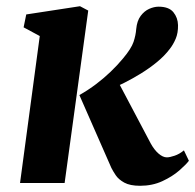

<svg xmlns="http://www.w3.org/2000/svg" viewBox="-20 -589 628 618"><path d="M44.5 0 108 -473 56 -501 64.5 -542.5 237.5 -569 264 -555 188 0ZM431 9Q398.5 9 380 -1.2Q361.5 -11.5 352.5 -25Q343.5 -38.5 338.5 -48.5L235.5 -283Q264.5 -299.5 289.2 -318.2Q314 -337 335.8 -357.8Q357.5 -378.5 376.5 -401.5Q402.5 -432.5 409.8 -454Q417 -475.5 418.5 -496Q421 -522 432.8 -537.8Q444.5 -553.5 460.2 -560.5Q476 -567.5 490.5 -567.5Q523.5 -567.5 538 -549.8Q552.5 -532 553 -508Q553.5 -483 545.5 -464.2Q537.5 -445.5 526.5 -431.5Q509.5 -409 485 -389Q460.5 -369 433.2 -352.2Q406 -335.5 379.5 -322.2Q353 -309 331 -300L348.5 -348L465 -127.5Q476.5 -106.5 490.5 -94.5Q504.5 -82.5 517 -82.5Q526.5 -82.5 542 -87.8Q557.5 -93 572 -105L588 -71.5Q579 -59.5 557 -40.2Q535 -21 502.8 -6Q470.5 9 431 9Z"/></svg>

Font: Merriweather ExtraBold
Style: Italic
Weight: 800
Italic angle: -7.8°
Version: Version 2.101